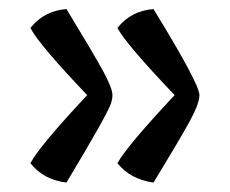

<svg xmlns="http://www.w3.org/2000/svg" viewBox="-20 -460 498 416"><path d="M223.6 -253.9Q223.6 -268.6 204.1 -304.7Q184.6 -340.8 124 -440.4Q75.2 -436.5 45.9 -399.4Q64.5 -363.3 168.9 -253.9Q65.4 -143.6 45.9 -106.4Q74.2 -70.3 124 -64.5Q210.9 -209 220.7 -236.3Q223.6 -246.1 223.6 -253.9ZM412.1 -253.9Q412.1 -278.3 312.5 -440.4Q263.7 -436.5 234.4 -399.4Q253.9 -363.3 358.4 -253.9Q254.9 -143.6 234.4 -106.4Q262.7 -71.3 312.5 -64.5Q372.1 -162.1 392.1 -199.2Q412.1 -236.3 412.1 -253.9Z"/></svg>

Font: Kurale
Style: Regular
Weight: 400
Version: 1.0; ttfautohint (v1.3)